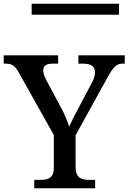

<svg xmlns="http://www.w3.org/2000/svg" viewBox="-24 -1011 690 1031"><path d="M146 -932H615V-991H146ZM160 0H487V-45H457C416 -45 382 -53 382 -114V-285L551 -591C584 -652 602 -669 632 -669H646V-714H397V-669H424C464 -669 486 -654 486 -624C486 -609 482 -588 468 -564L406 -447C383 -404 360 -361 348 -331C337 -362 322 -401 299 -442L225 -580C217 -595 208 -615 208 -633C208 -653 219 -669 256 -669H288V-714H-4V-669H9C45 -669 59 -654 80 -616L265 -286V-110C265 -52 231 -45 190 -45H160Z"/></svg>

Font: Noto Serif Thai Medium
Style: Regular
Weight: 500
Designer: Monotype Design Team
Foundry: Monotype Imaging Inc.
Version: Version 1.901;PS 001.901;hotconv 1.0.88;makeotf.lib2.5.64775